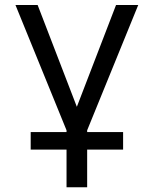

<svg xmlns="http://www.w3.org/2000/svg" viewBox="-20 -538 626 782"><path d="M105 71.3H251V224.6H335V71.3H481.4V0H335V-7.3L543 -517.6H452.6L293 -103L133.3 -517.6H43L251 -7.3V0H105Z"/></svg>

Font: Cascadia Code SemiLight
Style: Regular
Weight: 350
Monospace: yes
Designer: Aaron Bell
Foundry: Saja Typeworks
Version: Version 2404.023